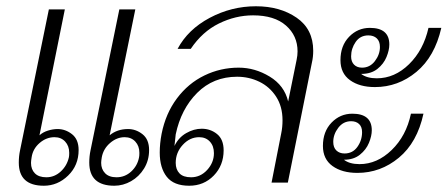

<svg xmlns="http://www.w3.org/2000/svg" viewBox="-20 -583 1429 613"><path d="M44 -103 136 -553H187L106 -151Q117 -161 133 -166Q149 -171 164 -171Q189 -171 210 -154.5Q231 -138 231 -104Q231 -55 197.5 -22.5Q164 10 120 10Q40 10 40 -64Q40 -84 44 -103ZM269 -103 361 -553H412L330 -151Q354 -171 389 -171Q414 -171 435 -154.5Q456 -138 456 -104Q456 -71 440 -45Q424 -19 398.5 -4.5Q373 10 345 10Q265 10 265 -64Q265 -84 269 -103ZM128 -17Q154 -17 174 -35.5Q194 -54 200 -81Q201 -86 201 -95Q201 -117 188 -131Q175 -145 154 -145Q128 -145 106.5 -126.5Q85 -108 81 -81Q79 -69 79 -63Q79 -42 91.5 -29.5Q104 -17 128 -17ZM352 -17Q379 -17 399 -35.5Q419 -54 424 -81Q425 -86 425 -95Q425 -117 412 -131Q399 -145 378 -145Q353 -145 331.5 -126.5Q310 -108 305 -81Q303 -69 303 -63Q303 -43 315.5 -30Q328 -17 352 -17Z M490 -96Q490 -125 496 -156Q509 -221 545 -269Q581 -317 632.5 -342Q684 -367 742 -367Q794 -367 841 -338.5Q888 -310 900 -259L927 -392Q930 -406 930 -419Q930 -469 893 -501.5Q856 -534 788 -534Q732 -534 679 -508Q626 -482 589 -427H547Q580 -489 649.5 -526Q719 -563 797 -563Q874 -563 927 -526.5Q980 -490 980 -421Q980 -401 976 -384L899 0H847L878 -158Q882 -177 882 -199Q882 -243 861.5 -274.5Q841 -306 808 -322Q775 -338 737 -338Q661 -338 609.5 -286.5Q558 -235 541 -154L537 -117Q550 -144 574.5 -158Q599 -172 624 -172Q652 -172 673 -155Q694 -138 694 -103Q694 -55 662.5 -22.5Q631 10 584 10Q535 10 512.5 -18.5Q490 -47 490 -96ZM663 -94Q663 -117 650 -131Q637 -145 616 -145Q586 -145 563.5 -120.5Q541 -96 541 -63Q541 -42 553 -29.5Q565 -17 590 -17Q620 -17 641.5 -40.5Q663 -64 663 -94Z M1161 -494Q1223 -494 1223 -441Q1223 -423 1214 -401Q1205 -379 1185 -363Q1165 -347 1133 -347Q1151 -333 1183 -333Q1240 -333 1286 -378Q1332 -423 1348 -494H1389Q1368 -402 1309.5 -353.5Q1251 -305 1177 -305Q1128 -305 1097.5 -327Q1067 -349 1067 -391Q1067 -437 1094.5 -465.5Q1122 -494 1161 -494ZM1136 -367Q1161 -367 1177 -388Q1193 -409 1193 -433Q1193 -451 1183 -460.5Q1173 -470 1156 -470Q1130 -470 1115.5 -449Q1101 -428 1101 -403Q1101 -386 1110.5 -376.5Q1120 -367 1136 -367ZM1105 -220Q1167 -220 1167 -167Q1167 -149 1158 -127Q1149 -105 1129 -89Q1109 -73 1078 -73Q1096 -59 1128 -59Q1184 -59 1230.5 -104Q1277 -149 1292 -220H1332Q1312 -128 1253.5 -79.5Q1195 -31 1121 -31Q1072 -31 1041.5 -53Q1011 -75 1011 -117Q1011 -163 1038.5 -191.5Q1066 -220 1105 -220ZM1080 -93Q1106 -93 1121 -114Q1136 -135 1136 -161Q1136 -178 1126.5 -187Q1117 -196 1101 -196Q1076 -196 1060 -175Q1044 -154 1044 -130Q1044 -112 1054 -102.5Q1064 -93 1080 -93Z"/></svg>

Font: Taviraj ExtraLight
Style: Italic
Weight: 275
Italic angle: -12°
Designer: Katatrad Team
Foundry: CadsonDemak
Version: Version 1.001